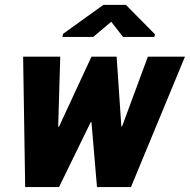

<svg xmlns="http://www.w3.org/2000/svg" viewBox="-20 -758 769 778"><path d="M471.7 -246.1 474.6 -245.6 579.1 -528.3H729.5L510.7 0H373L350.6 -262.7L347.7 -263.2L219.2 0H82L73.7 -528.3H224.1L215.8 -244.6L218.8 -244.1L350.6 -528.3H452.6ZM607.9 -619.1 605.5 -608.4H478.5L430.7 -669.9L357.9 -608.4H232.9L235.8 -621.1L398.9 -738.3H490.2Z"/></svg>

Font: Roboto-BlackItalic
Style: Italic
Weight: 900
Italic angle: -12°
Designer: Google
Version: Version 1.100141; 2013